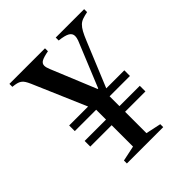

<svg xmlns="http://www.w3.org/2000/svg" viewBox="-205 -915 1061 1061"><g transform="rotate(-45 325.0 -385.0)"><path d="M105 -374V-330H272V-253H105V-209H272V-42L182 -23V0H466V-23L377 -42V-209H536V-253H377V-330H536V-374H395L503 -636C511.7 -657.3 519.7 -674.7 527 -688C534.3 -701.3 542 -711.8 550 -719.5C558 -727.2 567.3 -732.8 578 -736.5C588.7 -740.2 602 -743.7 618 -747V-770H396V-747C426 -743.7 447.2 -738.3 459.5 -731C471.8 -723.7 478 -713.3 478 -700C478 -691.3 476 -681.7 472 -671L363 -405H359L250 -670C244 -684 241 -695.7 241 -705C241 -716.3 246.5 -725 257.5 -731C268.5 -737 286.7 -742.3 312 -747V-770H34V-747C46.7 -745.7 57.2 -744 65.5 -742C73.8 -740 81.2 -736.8 87.5 -732.5C93.8 -728.2 99.3 -722.3 104 -715C108.7 -707.7 113.7 -698 119 -686L253 -374Z"/></g></svg>

Font: Libre Caslon Text
Style: Regular
Weight: 400
Designer: Pablo Impallari, Rodrigo Fuenzalida
Foundry: Pablo Impallari, Rodrigo Fuenzalida
Version: Version 1.000; ttfautohint (v0.93) -l 8 -r 50 -G 200 -x 14 -